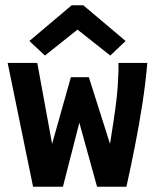

<svg xmlns="http://www.w3.org/2000/svg" viewBox="-20 -706 590 726"><path d="M105 0 9 -468H121L177 -162L248 -414H316L396 -162Q409 -243 416 -294Q423 -345 425 -378Q427 -411 428 -438V-468H537Q531 -395 518.5 -314Q506 -233 490 -152.5Q474 -72 458 0H347L280 -242L218 0ZM150 -496 91 -551 251 -686H295L455 -551L397 -496L273 -594Z"/></svg>

Font: Inconsolata SemiExpanded ExtraBold
Style: Regular
Weight: 800
Width: 6
Monospace: yes
Designer: Raph Levien, Cyreal, Brenton Simpson
Foundry: Raph Levien, Cyreal, Google
Version: Version 3.001; ttfautohint (v1.8.2.53-6de2)